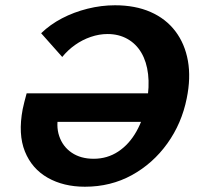

<svg xmlns="http://www.w3.org/2000/svg" viewBox="-20 -693 757 728"><path d="M302 15Q221 15 161 -19Q101 -53 74.5 -118.5Q48 -184 66 -279Q68 -290 72.5 -307Q77 -324 81 -339L220 -307Q216 -300 211.5 -289Q207 -278 204 -266Q191 -217 204.5 -177Q218 -137 252 -114Q286 -91 335 -91Q387 -91 428.5 -118.5Q470 -146 497.5 -195Q525 -244 537 -308Q547 -364 541.5 -411.5Q536 -459 516 -493Q496 -527 463 -545.5Q430 -564 388 -564Q356 -564 324 -553Q292 -542 264.5 -522.5Q237 -503 216 -477L136 -567Q170 -600 215 -623.5Q260 -647 312 -660Q364 -673 416 -673Q493 -673 551 -647.5Q609 -622 645 -574.5Q681 -527 692.5 -462.5Q704 -398 688 -320Q669 -225 614.5 -149Q560 -73 480 -29Q400 15 302 15ZM142 -231 81 -339H583L560 -231Z"/></svg>

Font: Ysabeau Infant ExtraBold
Style: Italic
Weight: 800
Italic angle: -12°
Designer: Christian Thalmann (Catharsis Fonts)
Version: Version 2.001;gftools[0.9.30]; featfreeze: ss01,ss02,lnum